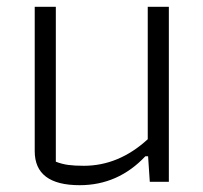

<svg xmlns="http://www.w3.org/2000/svg" viewBox="-20 -534 596 564"><path d="M82 -90V-514H144V-59Q162 -52 180.5 -49.5Q199 -47 226 -47Q329 -47 414 -125V-514H476V0H420L415 -75H407Q327 10 214 10Q82 10 82 -90Z"/></svg>

Font: Athiti
Style: Regular
Weight: 400
Designer: CadsonDemak Team
Foundry: CadsonDemak
Version: Version 1.033